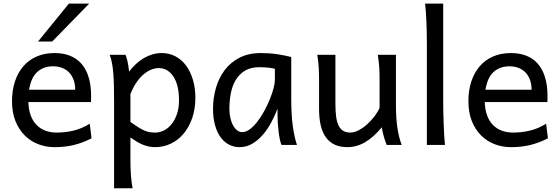

<svg xmlns="http://www.w3.org/2000/svg" viewBox="-20 -801 3097 1061"><path d="M136.7 -236.8Q138.2 -193.8 150.1 -162.1Q162.1 -130.4 182.9 -109.6Q203.6 -88.9 231.7 -78.6Q259.8 -68.4 293 -68.4Q340.3 -68.4 385.7 -79.1Q431.2 -89.8 476.1 -117.2L485.8 -36.6Q460 -23.4 435.1 -14.2Q410.2 -4.9 385.3 1Q360.4 6.8 334.7 9.5Q309.1 12.2 280.8 12.2Q233.9 12.2 191.4 -4.2Q148.9 -20.5 116.7 -52.5Q84.5 -84.5 65.4 -131.8Q46.4 -179.2 46.4 -241.7Q46.4 -302.2 62.7 -351.3Q79.1 -400.4 109.4 -435.3Q139.6 -470.2 183.1 -489Q226.6 -507.8 280.8 -507.8Q320.8 -507.8 351.6 -498.3Q382.3 -488.8 404.8 -471.9Q427.2 -455.1 442.4 -432.6Q457.5 -410.2 466.6 -384.3Q475.6 -358.4 479.5 -330.3Q483.4 -302.2 483.4 -274.9V-255.9Q483.4 -243.7 482.9 -236.8ZM273.4 -434.6Q219.7 -434.6 185.5 -403.1Q151.4 -371.6 140.6 -305.2H395.5Q395.5 -336.4 386.5 -360.6Q377.4 -384.8 361.1 -401.4Q344.7 -418 322.3 -426.3Q299.8 -434.6 273.4 -434.6ZM473.1 -781.2 268.1 -571.3H189.9L360.8 -781.2Z M700.7 -127Q725.6 -109.4 743.9 -97.9Q762.2 -86.4 777.3 -79.8Q792.5 -73.2 806.4 -70.8Q820.3 -68.4 837.4 -68.4Q863.3 -68.4 887 -80.6Q910.6 -92.8 929 -116Q947.3 -139.2 958.3 -172.1Q969.2 -205.1 969.2 -246.6Q969.2 -287.1 961.7 -320.1Q954.1 -353 939.5 -376.2Q924.8 -399.4 904.1 -412.1Q883.3 -424.8 856.9 -424.8Q835.9 -424.8 814 -415.5Q792 -406.2 771.2 -388.2Q750.5 -370.1 732.4 -343Q714.4 -315.9 700.7 -280.8ZM673.8 -498Q679.2 -485.4 684.6 -462.2Q689.9 -439 693.4 -405.3Q710.4 -427.7 730.7 -446.8Q751 -465.8 773.7 -479.2Q796.4 -492.7 821.5 -500.2Q846.7 -507.8 874 -507.8Q915.5 -507.8 950 -489.5Q984.4 -471.2 1008.5 -438.2Q1032.7 -405.3 1046.1 -360.1Q1059.6 -314.9 1059.6 -261.2Q1059.6 -198.7 1042 -148.2Q1024.4 -97.7 994.4 -62Q964.4 -26.4 923.8 -7.1Q883.3 12.2 837.4 12.2Q817.9 12.2 800.5 8.3Q783.2 4.4 766.8 -2.4Q750.5 -9.3 734.4 -19.3Q718.3 -29.3 700.7 -41.5V73.2Q700.7 102.5 701.4 126.2Q702.1 149.9 703.6 169.9Q705.1 189.9 707.5 206.8Q710 223.6 712.9 239.3H610.4V-236.8Q610.4 -282.2 609.6 -321Q608.9 -359.9 606.4 -392.3Q604 -424.8 599.1 -451.2Q594.2 -477.5 585.9 -498Z M1499 -420.9Q1493.2 -422.4 1485.8 -423.8Q1478.5 -425.3 1468.5 -426.5Q1458.5 -427.7 1445.1 -428.7Q1431.6 -429.7 1413.6 -429.7Q1365.7 -429.7 1333.7 -410.4Q1301.8 -391.1 1282.7 -359.1Q1263.7 -327.1 1255.6 -285.6Q1247.6 -244.1 1247.6 -200.2Q1247.6 -171.9 1253.2 -148.2Q1258.8 -124.5 1268.6 -107.2Q1278.3 -89.8 1291 -80.3Q1303.7 -70.8 1318.4 -70.8Q1339.8 -70.8 1361.6 -87.4Q1383.3 -104 1403.3 -130.1Q1423.3 -156.2 1440.9 -188.7Q1458.5 -221.2 1471.4 -253.2Q1484.4 -285.2 1491.7 -313.5Q1499 -341.8 1499 -358.9ZM1535.6 0Q1530.3 -11.7 1526.1 -32.2Q1522 -52.7 1519.3 -75.9Q1516.6 -99.1 1515.1 -122.1Q1513.7 -145 1513.7 -161.1V-200.2Q1499 -162.1 1478.8 -124.3Q1458.5 -86.4 1432.4 -56.2Q1406.2 -25.9 1374 -6.8Q1341.8 12.2 1303.7 12.2Q1272.9 12.2 1246.1 -1.5Q1219.2 -15.1 1199.5 -42Q1179.7 -68.8 1168.5 -108.6Q1157.2 -148.4 1157.2 -200.2Q1157.2 -258.3 1172.9 -313.7Q1188.5 -369.1 1220.7 -412.4Q1252.9 -455.6 1302.7 -481.7Q1352.5 -507.8 1420.9 -507.8Q1468.3 -507.8 1510.3 -501.7Q1552.2 -495.6 1589.4 -485.8V-258.8Q1589.4 -166.5 1598.1 -103.8Q1606.9 -41 1621.1 0Z M2116.7 0Q2113.3 -8.3 2109.4 -19.5Q2105.5 -30.8 2101.8 -43.5Q2098.1 -56.2 2095 -70.1Q2091.8 -84 2089.8 -97.7Q2045.4 -43.5 1998.3 -15.6Q1951.2 12.2 1899.4 12.2Q1743.2 12.2 1743.2 -197.8V-341.8Q1743.2 -365.2 1742.9 -384.3Q1742.7 -403.3 1741.7 -421.1Q1740.7 -439 1738.8 -457.5Q1736.8 -476.1 1733.4 -498H1833.5V-227.1Q1833.5 -185.5 1837.6 -155.5Q1841.8 -125.5 1851.6 -106.2Q1861.3 -86.9 1877.2 -77.6Q1893.1 -68.4 1916.5 -68.4Q1938 -68.4 1962.4 -81.3Q1986.8 -94.2 2009 -114.3Q2031.2 -134.3 2049.6 -158.4Q2067.9 -182.6 2077.6 -205.1V-341.8Q2077.6 -365.7 2077.4 -385Q2077.1 -404.3 2076.2 -421.9Q2075.2 -439.5 2073.2 -457.5Q2071.3 -475.6 2067.9 -498H2168V-219.7Q2168 -148.4 2176 -95Q2184.1 -41.5 2199.7 0Z M2429.2 -231.9Q2429.2 -208.5 2429.9 -176.8Q2430.7 -145 2431.9 -112.3Q2433.1 -79.6 2434.8 -49.8Q2436.5 -20 2439 0H2338.9V-551.8Q2338.9 -623 2336.4 -680.9Q2334 -738.8 2329.1 -781.2H2429.2Z M2658.7 -236.8Q2660.2 -193.8 2672.1 -162.1Q2684.1 -130.4 2704.8 -109.6Q2725.6 -88.9 2753.7 -78.6Q2781.7 -68.4 2814.9 -68.4Q2862.3 -68.4 2907.7 -79.1Q2953.1 -89.8 2998 -117.2L3007.8 -36.6Q2981.9 -23.4 2957 -14.2Q2932.1 -4.9 2907.2 1Q2882.3 6.8 2856.7 9.5Q2831.1 12.2 2802.7 12.2Q2755.9 12.2 2713.4 -4.2Q2670.9 -20.5 2638.7 -52.5Q2606.4 -84.5 2587.4 -131.8Q2568.4 -179.2 2568.4 -241.7Q2568.4 -302.2 2584.7 -351.3Q2601.1 -400.4 2631.3 -435.3Q2661.6 -470.2 2705.1 -489Q2748.5 -507.8 2802.7 -507.8Q2842.8 -507.8 2873.5 -498.3Q2904.3 -488.8 2926.8 -471.9Q2949.2 -455.1 2964.4 -432.6Q2979.5 -410.2 2988.5 -384.3Q2997.6 -358.4 3001.5 -330.3Q3005.4 -302.2 3005.4 -274.9V-255.9Q3005.4 -243.7 3004.9 -236.8ZM2795.4 -434.6Q2741.7 -434.6 2707.5 -403.1Q2673.3 -371.6 2662.6 -305.2H2917.5Q2917.5 -336.4 2908.4 -360.6Q2899.4 -384.8 2883.1 -401.4Q2866.7 -418 2844.2 -426.3Q2821.8 -434.6 2795.4 -434.6Z"/></svg>

Font: Andika Viet
Style: Regular
Weight: 400
Designer: Victor Gaultney, Annie Olsen, Julie Remington, Don Collingsworth, Eric Hays, Becca Hirsbrunner
Foundry: SIL International
Version: Version 5.000